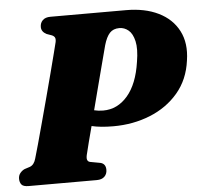

<svg xmlns="http://www.w3.org/2000/svg" viewBox="-54 -753 850 806"><g transform="rotate(-5 371.5 -350.0)"><path d="M742.5 -467.5Q732 -387.5 684.8 -332Q637.5 -276.5 566 -247.8Q494.5 -219 411 -219Q356.5 -219 319.5 -228Q310 -192.5 302.5 -163.2Q295 -134 291 -117Q285.5 -97.5 288.2 -89Q291 -80.5 300 -78.5L343.5 -70.5Q365.5 -65 365.5 -39.5Q365.5 -22 354.2 -11Q343 0 321.5 0H34.5Q12 0 4.5 -9.5Q-3 -19 -3 -34Q-3 -48 5.2 -58Q13.5 -68 24 -72.5L47 -80Q65 -87 72 -113Q78 -132.5 88.8 -171.8Q99.5 -211 113 -260.8Q126.5 -310.5 140.5 -363.2Q154.5 -416 167 -463.5Q179.5 -511 188.2 -545.5Q197 -580 200 -592.5Q202.5 -605.5 198.8 -612Q195 -618.5 186 -622L165 -629.5Q143.5 -640.5 143.5 -660.5Q143.5 -678 154.8 -689Q166 -700 187.5 -700H506Q585.5 -700 642.5 -672Q699.5 -644 726.5 -591.8Q753.5 -539.5 742.5 -467.5ZM406 -561Q404.5 -555 397.8 -529.8Q391 -504.5 381 -466Q371 -427.5 359.2 -382.5Q347.5 -337.5 336 -293Q353.5 -288.5 374 -288.5Q434.5 -288.5 477 -338Q519.5 -387.5 533 -480Q542 -534 534.5 -566.5Q527 -599 509.8 -613.2Q492.5 -627.5 471.5 -627.5Q445.5 -627.5 430.8 -611.5Q416 -595.5 406 -561Z"/></g></svg>

Font: Fraunces 72pt Soft Black
Style: Italic
Weight: 900
Italic angle: -16°
Version: Version 1.000;[b76b70a41]